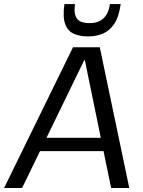

<svg xmlns="http://www.w3.org/2000/svg" viewBox="-50 -935 709 955"><path d="M313.1 -700H446.3L593 0H502.6L372 -635.8H369L59.9 0H-29.6ZM140.3 -249.5H491.7L483.1 -183.4H130.8ZM382.8 -754.1Q348.1 -754.1 318.4 -766.5Q288.6 -778.9 274.8 -813.9Q261.1 -848.8 270.4 -914.8H323.1Q317.4 -874.7 326.2 -854.2Q335 -833.8 353.2 -827Q371.3 -820.2 390.7 -820.2H398.4Q438.7 -820.2 464.3 -843.4Q490 -866.5 496.7 -914.8H550.4Q541.4 -850.5 517.9 -815.8Q494.3 -781.1 461.4 -767.6Q428.5 -754.1 392.1 -754.1Z"/></svg>

Font: Pathway Extreme 8pt Thin 12pt
Style: Italic
Weight: 100
Italic angle: -8°
Version: Version 1.001;gftools[0.9.26]